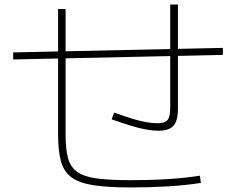

<svg xmlns="http://www.w3.org/2000/svg" viewBox="-20 -811 1040 846"><path d="M559 15Q458 15 394.5 5.5Q331 -4 296.5 -28.5Q262 -53 249 -99Q236 -145 236 -218V-771H269V-218Q269 -153 280 -113.5Q291 -74 321 -53Q351 -32 408.5 -24.5Q466 -17 559 -17Q644 -17 722 -22Q800 -27 861 -37L865 -5Q802 5 723 10Q644 15 559 15ZM38 -549V-580L962 -600V-569ZM678 -235Q654 -235 623 -240.5Q592 -246 555 -257.5Q518 -269 472 -285L483 -315Q530 -298 564.5 -287.5Q599 -277 626 -272.5Q653 -268 674 -268Q706 -268 718 -282Q730 -296 730 -335V-791H764V-330Q764 -297 755.5 -275.5Q747 -254 728 -244.5Q709 -235 678 -235Z"/></svg>

Font: M PLUS 1 ExtraLight
Style: Regular
Weight: 250
Version: Version 1.001